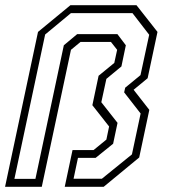

<svg xmlns="http://www.w3.org/2000/svg" viewBox="-44 -720 658 740"><path d="M-24.5 0 102.5 -597 227.5 -700H482L563 -597L525 -418.5L471 -374L531.5 -296.5L492.5 -113L355.5 0H205.5L235.5 -141.5H316.5L366 -182L376.5 -232.5L312 -314.5L336 -428L396.5 -477.5L407.5 -528L383.5 -558.5H266.5L229.5 -528L117 0ZM11.5 -30.5H92.5L202 -545.5L253.5 -588.5H408.5L441 -545.5L424 -464L366 -416L346.5 -326L409 -246.5L392 -166L324.5 -111.5H256.5L239.5 -31H348.5L464.5 -125L498 -282.5L434.5 -364L438.5 -382L497.5 -430.5L531 -586L466.5 -669.5H229.5L130 -587Z"/></svg>

Font: Tourney Expanded Light
Style: Italic
Weight: 300
Width: 7
Italic angle: -12°
Designer: Tyler Finck
Foundry: Etcetera Type Co
Version: Version 1.010; ttfautohint (v1.8.3)